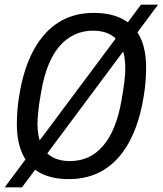

<svg xmlns="http://www.w3.org/2000/svg" viewBox="-28 -753 695 820"><path d="M266 12Q194 12 144.5 -14Q95 -40 69.5 -92.5Q44 -145 44 -223Q44 -252 46.5 -284Q49 -316 55 -350Q74 -464 117 -541.5Q160 -619 224 -658.5Q288 -698 372 -698Q445 -698 495 -672Q545 -646 570.5 -594.5Q596 -543 596 -464Q596 -436 593.5 -404Q591 -372 585 -337Q566 -223 523 -145Q480 -67 415.5 -27.5Q351 12 266 12ZM270 -65Q314 -65 349.5 -81.5Q385 -98 413 -131Q441 -164 460.5 -212.5Q480 -261 491 -325Q496 -353 499 -374Q502 -395 504 -410.5Q506 -426 506.5 -438.5Q507 -451 507 -462Q507 -517 491 -552Q475 -587 444.5 -604.5Q414 -622 370 -622Q326 -622 290 -605Q254 -588 226 -555.5Q198 -523 178.5 -474.5Q159 -426 148 -362Q143 -335 140 -314Q137 -293 135.5 -277Q134 -261 133 -249Q132 -237 132 -226Q132 -171 148 -135.5Q164 -100 195 -82.5Q226 -65 270 -65ZM-8 47 574 -733H647L66 47Z"/></svg>

Font: Archivo Condensed
Style: Italic
Weight: 400
Width: 3
Italic angle: -10°
Designer: Hector Gatti
Foundry: Omnibus-Type
Version: Version 2.001